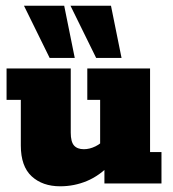

<svg xmlns="http://www.w3.org/2000/svg" viewBox="-20 -643 608 673"><path d="M191 10Q129 10 91 -25Q53 -60 53 -133V-293H3V-403H228V-178Q228 -146 239.5 -133Q251 -120 274 -120Q294 -120 314.5 -130Q335 -140 348 -157L331 -120V-293H286V-403H506V-110H546V0H346V-67L368 -68Q329 -27 284.5 -8.5Q240 10 191 10ZM317 -440 227 -623H369L406 -440ZM154 -440 64 -623H205L242 -440Z"/></svg>

Font: Rokkitt SemiBold Black
Style: Regular
Weight: 900
Version: Version 3.103